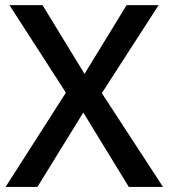

<svg xmlns="http://www.w3.org/2000/svg" viewBox="-20 -734 662 754"><path d="M620.1 0H485.8L307.1 -292L127 0H2L238.8 -370.1L17.1 -713.9H147L312 -443.8L477.1 -713.9H603L379.9 -368.2Z"/></svg>

Font: Samim Medium FD
Style: Medium-FD
Weight: 500
Foundry: DejaVu fonts team - Redesigned by Saber Rastikerdar
Version: Version 4.0.5